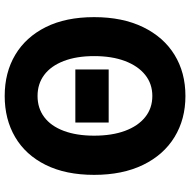

<svg xmlns="http://www.w3.org/2000/svg" viewBox="-16 -780 810 818"><g transform="rotate(-90 389.0 -371.0)"><path d="M276 -313V-455H502V-313ZM389 14Q290 14 214 -32.5Q138 -79 95.5 -166.5Q53 -254 53 -375Q53 -496 95.5 -581.5Q138 -667 214 -711.5Q290 -756 389 -756Q489 -756 564.5 -711Q640 -666 682.5 -581Q725 -496 725 -375Q725 -254 682.5 -166.5Q640 -79 564.5 -32.5Q489 14 389 14ZM389 -127Q441 -127 479 -157.5Q517 -188 538 -243.5Q559 -299 559 -375Q559 -450 538 -504.5Q517 -559 479 -587.5Q441 -616 389 -616Q337 -616 299 -587.5Q261 -559 240.5 -504.5Q220 -450 220 -375Q220 -299 240.5 -243.5Q261 -188 299 -157.5Q337 -127 389 -127Z"/></g></svg>

Font: Noto Sans KR ExtraBold
Style: Regular
Weight: 800
Designer: Ryoko NISHIZUKA  (kana, bopomofo & ideographs); Paul D. Hunt (Latin, Greek & Cyrillic); Sandoll Communications , Soo-you
Foundry: Adobe
Version: Version 2.004-H2;hotconv 1.0.118;makeotfexe 2.5.65603